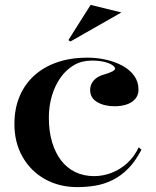

<svg xmlns="http://www.w3.org/2000/svg" viewBox="-20 -751 640 786"><path d="M297 15Q222 15 163.5 -18Q105 -51 72 -109.5Q39 -168 39 -243Q39 -306 60 -356Q81 -406 120 -441.5Q159 -477 214 -496Q269 -515 337 -515Q377 -515 414.5 -506.5Q452 -498 482 -481.5Q512 -465 529.5 -440.5Q547 -416 547 -384Q547 -362 534 -346.5Q521 -331 499 -323.5Q477 -316 449 -316Q407 -316 378 -333Q349 -350 349 -383Q349 -405 364 -422Q379 -439 406 -446Q451 -459 451 -470Q451 -477 439 -485Q427 -493 405.5 -498Q384 -503 355 -503Q315 -503 283 -484.5Q251 -466 228 -433.5Q205 -401 192.5 -359Q180 -317 180 -269Q180 -214 193 -170Q206 -126 230 -94.5Q254 -63 288.5 -46.5Q323 -30 365 -30Q402 -30 437 -43.5Q472 -57 501 -83.5Q530 -110 548 -148L559 -138Q534 -90 504 -60Q474 -30 440 -13.5Q406 3 370 9Q334 15 297 15ZM268 -581 260 -587 351 -731 477 -700Z"/></svg>

Font: Kalnia Medium
Style: Regular
Weight: 500
Designer: Frida Medrano
Foundry: Frida Medrano
Version: Version 1.105